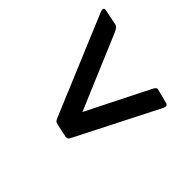

<svg xmlns="http://www.w3.org/2000/svg" viewBox="-99 -647 670 670"><g transform="rotate(-45 236.0 -312.0)"><path d="M368 -119 71 -270Q65 -273 62.5 -276Q60 -279 60 -285L71 -336Q73 -345 77 -348Q81 -351 86 -353L454 -507Q475 -515 472 -499L460 -440Q458 -434 453.5 -430.5Q449 -427 438 -422L163 -306L392 -191Q406 -184 406 -177L392 -124Q391 -117 386 -114.5Q381 -112 368 -119Z"/></g></svg>

Font: Glory SemiBold
Style: Italic
Weight: 600
Italic angle: -12°
Designer: Robert Leuschke
Foundry: Robert Leuschke
Version: Version 1.011